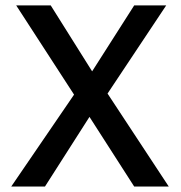

<svg xmlns="http://www.w3.org/2000/svg" viewBox="-20 -680 660 700"><path d="M595.2 0H469.2L306.2 -253.9L144 0H21L250 -335L39.1 -660.2H165L315.9 -419.9L469.2 -660.2H585.9L372.1 -338.9Z"/></svg>

Font: Work Sans Medium
Style: Regular
Weight: 500
Designer: Wei Huang
Foundry: Wei Huang
Version: Version 2.012